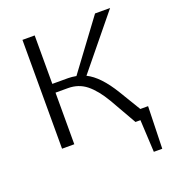

<svg xmlns="http://www.w3.org/2000/svg" viewBox="-150 -777 998 1091"><g transform="rotate(-20 348.5 -231.5)"><path d="M604 -60H651L644 195H593L583 0H553L461 -161Q416 -237 369 -274.5Q322 -312 258 -312H183V0H109V-658H183V-365H278Q300 -365 327 -360L548 -658H639L381 -342Q455 -306 526 -189Z"/></g></svg>

Font: EauTestSC
Style: Regular
Weight: 400
Designer: Christian Thalmann (Catharsis Fonts)
Version: Version 0.001;PS 000.001;hotconv 1.0.88;makeotf.lib2.5.64775